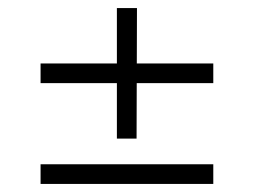

<svg xmlns="http://www.w3.org/2000/svg" viewBox="-20 -537 632 478"><path d="M511 -379V-330H81V-379ZM511 -128V-79H81V-128ZM321 -517 320 -192H271V-517Z"/></svg>

Font: Exo 2 Light
Style: Regular
Weight: 300
Designer: Natanael Gama
Foundry: Natanael Gama
Version: Version 2.010